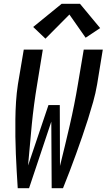

<svg xmlns="http://www.w3.org/2000/svg" viewBox="-20 -998 565 1018"><path d="M74 0Q71 -45 68.5 -91Q66 -137 64 -182.5Q62 -228 61.5 -274Q61 -320 61.5 -366Q62 -412 65 -458.5Q68 -505 75 -551L106 -735H207L177 -551Q159 -444 148.5 -337Q138 -230 129 -123V-120Q129 -120 129 -119.5Q129 -119 128 -118L237 -441H297L298 -118Q325 -226 350 -334.5Q375 -443 393 -551L424 -735H525L495 -551Q487 -504 474 -458Q461 -412 446.5 -366Q432 -320 416 -274Q400 -228 383.5 -182Q367 -136 349.5 -90.5Q332 -45 314 0H254L252 -353L134 0ZM221 -793 156 -855 307 -978H404L511 -849L434 -798L348 -921Z"/></svg>

Font: Iosevka Curly Semibold Oblique
Style: Regular
Weight: 600
Italic angle: -9°
Monospace: yes
Designer: Belleve Invis
Foundry: Belleve Invis
Version: Version 11.1.0; ttfautohint (v1.8.3)